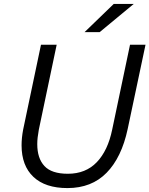

<svg xmlns="http://www.w3.org/2000/svg" viewBox="-20 -943 762 979"><path d="M98 -282 189 -715H269L178 -282Q174 -260 172 -242.5Q170 -225 170 -208Q170 -136 206.5 -96.5Q243 -57 326 -57Q417 -57 473.5 -116Q530 -175 552 -282L643 -715H722L631 -285Q600 -140 523.5 -62Q447 16 324 16Q211 16 150.5 -41Q90 -98 90 -202Q90 -221 92 -241Q94 -261 98 -282ZM411 -779 560 -923H662L488 -779Z"/></svg>

Font: Wix Madefor Text
Style: Italic
Weight: 400
Italic angle: -12°
Designer: Dalton Maag Ltd
Foundry: Dalton Maag Ltd
Version: Version 3.100